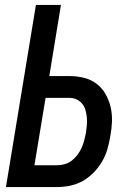

<svg xmlns="http://www.w3.org/2000/svg" viewBox="-20 -755 540 775"><path d="M4 0 125 -735H226L179 -448H259Q290 -448 318.5 -441Q347 -434 369 -417.5Q391 -401 405.5 -376Q420 -351 426.5 -323Q433 -295 432 -265Q431 -235 425 -204Q421 -179 413.5 -153Q406 -127 392 -103Q378 -79 358 -58.5Q338 -38 314 -24.5Q290 -11 263.5 -5.5Q237 0 211 0ZM119 -88H211Q226 -88 241.5 -92.5Q257 -97 270 -107Q283 -117 293 -130.5Q303 -144 309.5 -158.5Q316 -173 320 -188.5Q324 -204 327 -219Q329 -234 330.5 -250Q332 -266 330.5 -281Q329 -296 325 -310.5Q321 -325 311.5 -336.5Q302 -348 288.5 -354Q275 -360 259 -360H164Z"/></svg>

Font: Iosevka Semibold
Style: Italic
Weight: 600
Italic angle: -9°
Monospace: yes
Designer: Belleve Invis
Foundry: Belleve Invis
Version: Version 32.5.0; ttfautohint (v1.8.4)